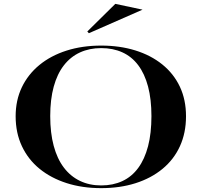

<svg xmlns="http://www.w3.org/2000/svg" viewBox="-20 -959 1045 994"><path d="M504 -723Q600 -723 680.5 -698Q761 -673 820 -625.5Q879 -578 911 -510.5Q943 -443 943 -357Q943 -271 911.5 -202Q880 -133 821 -84.5Q762 -36 681.5 -10.5Q601 15 504 15Q406 15 325 -11Q244 -37 185 -85Q126 -133 93.5 -202Q61 -271 61 -357Q61 -440 93 -507Q125 -574 184 -622.5Q243 -671 324.5 -697Q406 -723 504 -723ZM504 -710Q443 -710 394 -687.5Q345 -665 310.5 -620.5Q276 -576 258 -510Q240 -444 240 -358Q240 -271 258 -204Q276 -137 310.5 -91.5Q345 -46 394 -22.5Q443 1 504 1Q565 1 613.5 -21.5Q662 -44 695.5 -89.5Q729 -135 746.5 -202Q764 -269 764 -358Q764 -445 746.5 -511Q729 -577 695.5 -621.5Q662 -666 613.5 -688Q565 -710 504 -710ZM440 -787 432 -796 577 -939 718 -909Z"/></svg>

Font: Kalnia SemiExpanded
Style: Regular
Weight: 400
Width: 6
Designer: Frida Medrano
Foundry: Frida Medrano
Version: Version 1.105